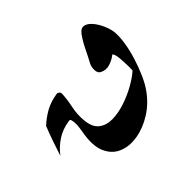

<svg xmlns="http://www.w3.org/2000/svg" viewBox="-125 -710 884 884"><g transform="rotate(-45 317.0 -268.0)"><path d="M500 -125Q464 -73 414.5 -42Q365 -11 314 -2.5Q263 6 222 -11Q181 -28 161.5 -73Q142 -118 156 -194Q158 -208 160 -221.5Q162 -235 161 -250Q161 -257 158.5 -267Q156 -277 148 -275Q100 -268 65 -244.5Q30 -221 6 -189Q18 -226 30.5 -262Q43 -298 57 -333Q85 -359 118 -377.5Q151 -396 196 -403Q202 -404 208 -399Q214 -394 214 -388Q213 -354 204 -311Q195 -268 199 -229Q203 -179 230 -158.5Q257 -138 296.5 -139Q336 -140 379 -154.5Q422 -169 459.5 -190.5Q497 -212 519 -232Q520 -245 519.5 -266Q519 -287 517.5 -308Q516 -329 512 -339Q511 -341 508.5 -346.5Q506 -352 501 -347Q485 -334 460 -326Q435 -318 411 -330Q397 -337 396.5 -357.5Q396 -378 403 -392Q420 -423 435.5 -455.5Q451 -488 471 -516Q488 -539 506.5 -535.5Q525 -532 542 -512Q559 -492 570.5 -465.5Q582 -439 585 -417Q588 -387 582 -347.5Q576 -308 563 -266Q550 -224 533.5 -186.5Q517 -149 500 -125Z"/></g></svg>

Font: Aref Ruqaa Ink
Style: Regular
Weight: 400
Designer: Abdullah Aref
Version: Version 1.005